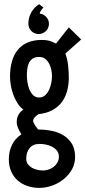

<svg xmlns="http://www.w3.org/2000/svg" viewBox="-20 -707 411 925"><path d="M371.1 -516.6 294.9 -449.2Q304.7 -423.3 308.1 -392.3Q311.5 -361.3 311.5 -334Q311.5 -297.9 303 -267.3Q294.4 -236.8 276.6 -213.6Q258.8 -190.4 231.2 -175.8Q203.6 -161.1 166 -157.2Q162.1 -154.8 157.5 -151.4Q152.8 -147.9 148.9 -143.8Q145 -139.6 142.3 -134.8Q139.6 -129.9 139.6 -125Q139.6 -120.6 142.6 -114.5Q145.5 -108.4 149.4 -102.5Q153.3 -96.7 157.5 -91.3Q161.6 -85.9 164.1 -83Q196.8 -83 228.8 -76.7Q260.7 -70.3 285.9 -54.9Q311 -39.6 326.4 -14.2Q341.8 11.2 341.8 49.8Q341.8 82.5 326.4 109.6Q311 136.7 286.4 156.5Q261.7 176.3 231 187.3Q200.2 198.2 169.9 198.2Q138.2 198.2 111.1 188.7Q84 179.2 64.2 161.4Q44.4 143.6 33.4 117.9Q22.5 92.3 22.5 59.6Q22.5 23.4 37.4 -8.1Q52.2 -39.6 83 -59.6Q74.2 -73.7 67.4 -89.4Q60.5 -105 60.5 -121.1Q60.5 -138.2 69.3 -154.3Q78.1 -170.4 92.8 -178.7Q76.2 -190.9 64.2 -210Q52.2 -229 44.2 -250.7Q36.1 -272.5 32.2 -295.2Q28.3 -317.9 28.3 -337.9Q28.3 -377 37.1 -409.4Q45.9 -441.9 64.5 -465.3Q83 -488.8 112.1 -501.7Q141.1 -514.6 181.6 -514.6Q192.4 -514.6 200.9 -513.7Q209.5 -512.7 217.3 -510.5Q225.1 -508.3 232.9 -505.1Q240.7 -502 250 -497.1L311.5 -575.2ZM230.5 -339.8Q230.5 -353.5 227.3 -369.9Q224.1 -386.2 216.8 -400.1Q209.5 -414.1 197.8 -423.3Q186 -432.6 168.9 -432.6Q148.9 -432.6 137.2 -424.6Q125.5 -416.5 119.4 -403.6Q113.3 -390.6 111.3 -374.5Q109.4 -358.4 109.4 -342.8Q109.4 -329.6 112.1 -311.5Q114.7 -293.5 121.3 -276.9Q127.9 -260.3 139.4 -248.8Q150.9 -237.3 168.9 -237.3Q186 -237.3 197.8 -248.3Q209.5 -259.3 216.8 -275.1Q224.1 -291 227.3 -308.6Q230.5 -326.2 230.5 -339.8ZM263.7 47.9Q263.7 30.8 254.4 19Q245.1 7.3 231.2 0Q217.3 -7.3 200.9 -10.5Q184.6 -13.7 170.9 -13.7Q138.7 -13.7 122.6 6.6Q106.4 26.9 106.4 57.6Q106.4 73.2 114.3 84Q122.1 94.7 133.8 101.3Q145.5 107.9 159.9 111.1Q174.3 114.3 187.5 114.3Q201.2 114.3 214.8 109.6Q228.5 105 239.5 96.2Q250.5 87.4 257.1 75.2Q263.7 63 263.7 47.9ZM215.8 -592.3Q215.8 -582 211.9 -573Q208 -564 201.2 -557.4Q194.3 -550.8 185.3 -546.9Q176.3 -543 166 -543Q155.8 -543 146.7 -546.9Q137.7 -550.8 131.1 -557.4Q124.5 -564 120.6 -573Q116.7 -582 116.7 -592.3Q116.7 -621.6 130.1 -646.2Q143.6 -670.9 168.5 -687L189.5 -670.4Q187 -668 183.8 -664.6Q180.7 -661.1 178 -657.2Q175.3 -653.3 173.3 -649.2Q171.4 -645 170.9 -641.6Q189.5 -639.6 202.6 -625.7Q215.8 -611.8 215.8 -592.3Z"/></svg>

Font: Maiden Orange
Style: Regular
Weight: 400
Designer: Astigmatic (AOETI)
Foundry: Astigmatic (AOETI)
Version: Version 1.000